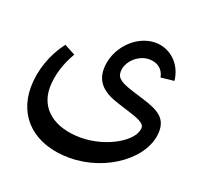

<svg xmlns="http://www.w3.org/2000/svg" viewBox="-122 -644 1033 983"><g transform="rotate(20 394.0 -152.5)"><path d="M351 200C552 200 737 61 737 -86C737 -154 696 -184 599 -213L554 -227C475 -251 447 -267 447 -305C447 -360 504 -414 564 -414C610 -414 642 -388 649 -346L722 -354C712 -449 640 -505 565 -505C458 -505 361 -401 361 -288C361 -216 405 -173 499 -145L543 -131C607 -111 646 -97 646 -71C646 2 507 83 370 83C224 83 134 11 134 -104C134 -171 157 -243 194 -305L134 -337C75 -260 42 -163 42 -72C42 91 159 200 351 200Z"/></g></svg>

Font: Wafeq Medium
Style: Regular
Weight: 500
Designer: Rasmus Andersson & Azza Alameddine
Foundry: Google & TypeTogether
Version: Version 3.000;January 28, 2025;FontCreator 15.0.0.3014 64-bi